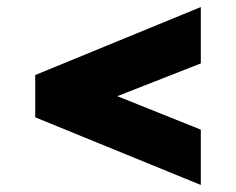

<svg xmlns="http://www.w3.org/2000/svg" viewBox="-20 -616 670 545"><path d="M550 -91 80 -283V-403L550 -596V-436L313 -343L550 -248Z"/></svg>

Font: Overpass Black
Style: Regular
Weight: 900
Designer: Delve Withrington, Dave Bailey, Thomas Jockin
Foundry: Delve Fonts LLC
Version: Version 4.000; ttfautohint (v1.8.3)